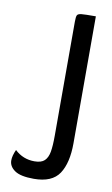

<svg xmlns="http://www.w3.org/2000/svg" viewBox="-82 -744 465 797"><g transform="rotate(10 150.0 -345.5)"><path d="M14 0ZM256 -700V-165Q256 -82 226 -36.5Q196 9 119 9Q63 9 38.5 -8Q14 -25 14 -50Q14 -70 26 -96Q61 -63 109 -63Q138 -63 151.5 -76Q165 -89 169.5 -114Q174 -139 174 -183V-663Q174 -684 177.5 -690.5Q181 -697 195.5 -698.5Q210 -700 256 -700Z"/></g></svg>

Font: Yanone Kaffeesatz
Style: Regular
Weight: 400
Designer: Yanone (Cyrillic: Daniel Pouzeot & Huerta Tipografica)
Foundry: Yanone
Version: Version 1.100;PS 001.100;hotconv 1.0.70;makeotf.lib2.5.58329